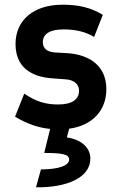

<svg xmlns="http://www.w3.org/2000/svg" viewBox="-20 -539 509 816"><path d="M154 181 133 257C264 259 364 216 364 135C364 88 325 54 264 45L274 8C370 -5 432 -67 432 -160C432 -255 366 -306 267 -313L214 -316C181 -318 162 -333 162 -359C162 -393 189 -414 250 -414C301 -414 344 -404 380 -382L417 -476C365 -507 315 -519 245 -519C125 -519 46 -455 46 -352C46 -253 113 -212 203 -206L257 -202C297 -200 316 -179 316 -154C316 -118 289 -95 227 -95C176 -95 135 -106 83 -141L44 -43C93 -14 138 3 193 9L168 111C245 111 274 117 274 139C274 165 228 181 154 181Z"/></svg>

Font: Finlandica SemiBold
Style: Regular
Weight: 600
Designer: Niklas Ekholm, Juho Hiilivirta, Jaakko Suomalainen
Foundry: Helsinki Type Studio
Version: Version 2.000;Glyphs 3.2 (3202)